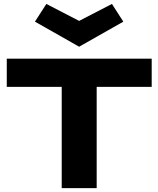

<svg xmlns="http://www.w3.org/2000/svg" viewBox="-20 -975 821 995"><path d="M481 -524.9V0H299.8V-524.9H15.1V-670.9H766.1V-524.9ZM220.2 -954.6 390.1 -866.7 560.1 -954.6 619.1 -862.8 390.1 -732.9 161.1 -862.8Z"/></svg>

Font: Syncopate
Style: Bold
Weight: 700
Designer: Astigmatic (AOETI)
Foundry: Astigmatic (AOETI)
Version: Version 1.001 2011